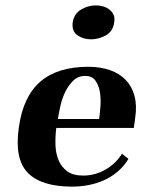

<svg xmlns="http://www.w3.org/2000/svg" viewBox="-20 -683 525 713"><path d="M308 -435Q353 -435 388.5 -422.5Q424 -410 447 -386Q470 -362 479.5 -326.5Q489 -291 482 -245L477 -208H189Q185 -177 186 -145Q187 -113 197.5 -88Q208 -63 229.5 -47Q251 -31 289 -31Q332 -31 370.5 -52.5Q409 -74 433 -112L457 -93Q440 -65 416 -45Q392 -25 364.5 -13Q337 -1 307.5 4.5Q278 10 248 10Q133 10 83 -41.5Q33 -93 50 -210Q66 -325 130 -380Q194 -435 308 -435ZM348 -241Q351 -261 353 -288.5Q355 -316 351 -341Q347 -366 334.5 -383.5Q322 -401 296 -401Q270 -401 252 -383.5Q234 -366 222 -341Q210 -316 204 -288.5Q198 -261 195 -241ZM250 -600Q255 -632 281 -647.5Q307 -663 336 -663Q350 -663 363.5 -659Q377 -655 387 -647Q397 -639 402 -627.5Q407 -616 404 -600Q400 -567 373.5 -552Q347 -537 318 -537Q289 -537 267.5 -552Q246 -567 250 -600Z"/></svg>

Font: Gamine
Style: Bold Italic
Weight: 700
Designer: Tapiwanashe Sebastian Garikayi
Version: Version 1.000